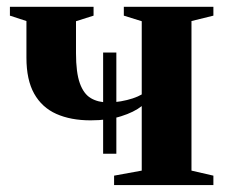

<svg xmlns="http://www.w3.org/2000/svg" viewBox="-20 -532 648 552"><path d="M308 0V-27L387.5 -41.5V-227Q365.5 -209.5 328.2 -197.8Q291 -186 240.5 -186Q183.5 -186 142 -204.5Q100.5 -223 78.2 -262.8Q56 -302.5 56 -366V-471.5L8.5 -487V-512.5H249V-487L198.5 -471V-379Q198.5 -323.5 209.5 -292.8Q220.5 -262 241.2 -249.8Q262 -237.5 291.5 -237.5Q309.5 -237.5 327.8 -240.8Q346 -244 361.8 -249.2Q377.5 -254.5 387.5 -260.5V-471L336 -487V-512.5H593.5V-487L530.5 -471.5V-41.5L593.5 -27V0ZM276.5 -90V-381H314.5V-90Z"/></svg>

Font: Merriweather 120pt
Style: Bold
Weight: 700
Designer: Eben Sorkin
Foundry: Eben Sorkin
Version: Version 2.100